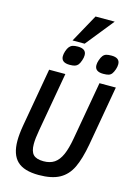

<svg xmlns="http://www.w3.org/2000/svg" viewBox="-167 -1258 957 1354"><g transform="rotate(15 311.5 -581.0)"><path d="M49.5 -184.5Q49.5 -233.5 61 -299.5L136 -726H254.5L178.5 -295.5Q167 -232 167 -192.5Q167 -138 189.5 -115Q212 -92 264 -92Q311.5 -92 343 -113.2Q374.5 -134.5 395 -180.5Q415.5 -226.5 429 -304L503.5 -726H623L546.5 -291Q526.5 -180.5 495.5 -116Q464.5 -51.5 407.8 -20.5Q351 10.5 256.5 10.5Q148 10.5 98.8 -37Q49.5 -84.5 49.5 -184.5ZM204.5 -843.5Q204.5 -860 211 -880Q218.5 -903 228.8 -915Q239 -927 253.2 -931.5Q267.5 -936 290 -936Q351.5 -936 351.5 -889Q351.5 -871 344.5 -851.5Q337 -828.5 327.8 -817Q318.5 -805.5 304.5 -801Q290.5 -796.5 266.5 -796.5Q204.5 -796.5 204.5 -843.5ZM449.5 -844Q449.5 -860 456 -879.5Q464 -903.5 473.8 -915.5Q483.5 -927.5 497.5 -931.8Q511.5 -936 535.5 -936Q597 -936 597 -888.5Q597 -871.5 590.5 -851.5Q582.5 -828.5 573.5 -816.8Q564.5 -805 550.5 -800.8Q536.5 -796.5 511.5 -796.5Q449.5 -796.5 449.5 -844ZM242 -968 355 -1173H495L330.5 -968Z"/></g></svg>

Font: JuliaMono SemiBold
Style: Italic
Weight: 600
Italic angle: -9°
Monospace: yes
Designer: cormullion
Foundry: corm
Version: Version 0.056; ttfautohint (v1.8.4)